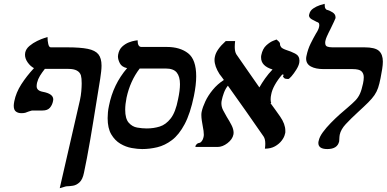

<svg xmlns="http://www.w3.org/2000/svg" viewBox="-20 -770 2026 1006"><path d="M203 -191H148Q146 -191 140.5 -189Q135 -187 128 -185Q121 -182 113.5 -179.5Q106 -177 92 -177Q75 -177 63.5 -185.5Q52 -194 52 -216Q52 -225 55 -240Q64 -285 91.5 -328Q119 -371 158 -413Q139 -423 125 -443Q111 -463 111 -483Q111 -490 112 -494Q116 -514 134.5 -529.5Q153 -545 175 -555.5Q197 -566 213 -571Q229 -576 229 -576Q229 -556 233 -539Q237 -522 246 -522H331Q401 -522 440 -514Q479 -506 495.5 -485.5Q512 -465 512 -426Q512 -412 510 -394.5Q508 -377 505 -357L469 -135Q462 -90 453 -39Q444 12 435.5 58Q427 104 420 135Q413 170 397 185Q381 200 362.5 203Q344 206 330 206Q329 206 324 207Q319 208 293 216L399 -246Q404 -269 406 -292Q408 -315 408 -333Q408 -347 407 -357.5Q406 -368 404 -375Q393 -409 339 -409H215Q200 -390 189.5 -373Q179 -356 174 -336Q173 -331 172.5 -326.5Q172 -322 172 -318Q172 -295 204 -289Q259 -279 259 -249Q259 -247 258.5 -245Q258 -243 258 -241Q254 -220 241.5 -205.5Q229 -191 203 -191Z M725 11Q701 11 670 5.5Q639 0 610.5 -17Q582 -34 563 -66Q544 -98 544 -151Q544 -165 545.5 -181.5Q547 -198 551 -216Q573 -328 646 -413Q618 -419 608 -438.5Q598 -458 598 -474Q598 -481 599 -484Q604 -511 620.5 -526Q637 -541 655.5 -548Q674 -555 687.5 -557Q701 -559 701 -559Q701 -524 721 -524H854Q923 -524 965.5 -491Q1008 -458 1008 -370Q1008 -326 996 -267Q977 -175 947.5 -119.5Q918 -64 881 -36Q844 -8 804 1.5Q764 11 725 11ZM848 -411H712Q662 -346 643 -258Q636 -223 636 -195Q636 -148 654.5 -127Q673 -106 699 -101.5Q725 -97 749 -97Q785 -97 817 -107Q849 -117 874.5 -149.5Q900 -182 913 -250Q918 -273 920.5 -293Q923 -313 923 -329Q923 -369 906 -390Q889 -411 848 -411Z M1548 -441Q1545 -425 1532.5 -405Q1520 -385 1507.5 -370.5Q1495 -356 1490 -356Q1475 -356 1469.5 -360.5Q1464 -365 1462 -372H1463Q1463 -372 1466 -375.5Q1469 -379 1459 -380Q1435 -352 1420 -325Q1405 -298 1401 -275Q1398 -262 1398 -250Q1398 -238 1401 -230H1397Q1410 -213 1422.5 -195Q1435 -177 1448 -159Q1475 -120 1475 -85Q1475 -81 1475 -77Q1475 -73 1473 -68Q1470 -52 1456.5 -34Q1443 -16 1421 -3.5Q1399 9 1368 9Q1369 2 1369.5 -4.5Q1370 -11 1370 -17Q1370 -42 1361 -55Q1312 -126 1268 -188.5Q1224 -251 1174 -321Q1161 -305 1153 -283Q1145 -261 1142 -245Q1141 -241 1140.5 -237Q1140 -233 1140 -229Q1140 -210 1149 -192.5Q1158 -175 1168 -158Q1182 -136 1193 -114.5Q1204 -93 1204 -74Q1204 -68 1203 -65Q1198 -40 1172 -20Q1146 0 1120 0H1004V-3Q1004 -8 1010.5 -14.5Q1017 -21 1027 -22Q1032 -23 1038 -31.5Q1044 -40 1046 -50Q1047 -54 1047.5 -57.5Q1048 -61 1048 -64Q1048 -74 1046.5 -84.5Q1045 -95 1043 -105Q1040 -121 1037.5 -137.5Q1035 -154 1035 -168Q1035 -173 1035.5 -177.5Q1036 -182 1037 -186Q1042 -209 1056 -239Q1070 -269 1094.5 -299Q1119 -329 1153 -351Q1148 -359 1141.5 -367Q1135 -375 1130 -382Q1104 -423 1104 -456Q1104 -461 1104.5 -465Q1105 -469 1106 -473Q1113 -510 1163 -555H1212Q1211 -547 1210.5 -539.5Q1210 -532 1210 -524Q1210 -500 1218 -486Q1247 -443 1278 -399.5Q1309 -356 1339 -312Q1352 -335 1369 -359Q1386 -383 1408 -406Q1348 -424 1348 -468Q1348 -471 1348 -474.5Q1348 -478 1349 -481Q1356 -515 1375.5 -532.5Q1395 -550 1412 -556.5Q1429 -563 1429 -563Q1442 -552 1444.5 -548Q1447 -544 1447 -542V-538Q1447 -531 1453 -523Q1459 -515 1483 -507Q1503 -501 1526 -489.5Q1549 -478 1549 -452Q1549 -449 1548.5 -446.5Q1548 -444 1548 -441Z M1685 -556Q1684 -553 1684 -550Q1684 -547 1684 -545Q1684 -530 1694.5 -526Q1705 -522 1721 -522H1889Q1945 -522 1965.5 -503.5Q1986 -485 1986 -447Q1986 -430 1982.5 -408.5Q1979 -387 1974 -361Q1968 -330 1961 -309.5Q1954 -289 1942 -271.5Q1930 -254 1909.5 -233.5Q1889 -213 1854 -181Q1817 -147 1791.5 -119.5Q1766 -92 1760 -64Q1759 -57 1758.5 -52.5Q1758 -48 1758 -44Q1758 -40 1757.5 -35.5Q1757 -31 1757 -29Q1748 11 1695 11Q1648 11 1648 -21Q1648 -24 1648.5 -27Q1649 -30 1650 -33Q1654 -53 1671.5 -77Q1689 -101 1713 -125.5Q1737 -150 1760.5 -171Q1784 -192 1800 -205Q1827 -228 1842 -243.5Q1857 -259 1866 -279Q1875 -299 1882 -332Q1884 -341 1885 -349.5Q1886 -358 1886 -365Q1886 -385 1874 -396.5Q1862 -408 1827 -408H1676Q1634 -408 1609 -421.5Q1584 -435 1584 -463Q1584 -467 1584.5 -470.5Q1585 -474 1586 -478Q1593 -512 1607.5 -541.5Q1622 -571 1636 -595Q1641 -602 1646 -612.5Q1651 -623 1652 -630Q1653 -633 1653 -638Q1653 -647 1649 -650.5Q1645 -654 1640 -655Q1629 -660 1614 -668.5Q1599 -677 1599 -690Q1599 -691 1599.5 -692Q1600 -693 1600 -694Q1604 -714 1621 -725.5Q1638 -737 1656.5 -743Q1675 -749 1681 -750Q1681 -731 1685 -725.5Q1689 -720 1691 -719Q1708 -715 1723 -705Q1738 -695 1738 -680V-675Q1738 -674 1730 -656.5Q1722 -639 1713 -621Q1704 -603 1701 -597Q1697 -589 1692 -577.5Q1687 -566 1685 -556Z"/></svg>

Font: Libertinus Serif SemiBold
Style: Italic
Weight: 600
Italic angle: -11.5°
Designer: Philipp H. Poll, Khaled Hosny
Foundry: Caleb Maclennan
Version: Version 7.051;RELEASE